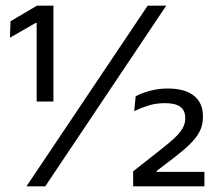

<svg xmlns="http://www.w3.org/2000/svg" viewBox="-20 -659 766 679"><path d="M109.6 -300V-577.8H105.8L15.1 -525.6L17.2 -583.8L110.8 -639H169V-300ZM73.6 0 502.2 -639H567.9L140 0ZM450.9 0V-53.1L553.4 -133.9Q578.9 -153.9 597 -170.8Q615.2 -187.8 625.1 -204.3Q635 -220.9 635 -239.2V-242.7Q635 -267.8 617.9 -281Q600.8 -294.2 563.5 -294.2Q531.8 -294.2 505 -285.8Q478.1 -277.4 454.6 -266L459.7 -318.4Q479.4 -329.5 509.8 -337.7Q540.2 -346 572.5 -346Q633.8 -346 665.7 -320.5Q697.6 -295.1 697.6 -249V-243.8Q697.6 -216.4 686.1 -194.2Q674.7 -171.9 653.4 -151Q632.2 -130 602 -106.5L533.9 -54.4V-41.2L506.9 -51.3H702.9V0Z"/></svg>

Font: Anek Bangla Medium
Style: Regular
Weight: 500
Designer: Sulekha Rajkumar (Bangla), Yesha Goshar (Latin)
Foundry: Ek Type
Version: Version 1.003